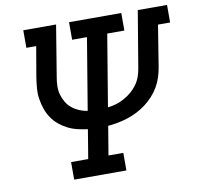

<svg xmlns="http://www.w3.org/2000/svg" viewBox="-81 -820 938 905"><g transform="rotate(-10 388.0 -367.5)"><path d="M202 0V-84H284L307 -223Q282 -226 257.5 -232Q233 -238 211.5 -249Q190 -260 171.5 -275.5Q153 -291 139.5 -311Q126 -331 118 -354Q110 -377 106 -402Q102 -427 104 -453Q106 -479 110 -505L135 -651H88V-735H245L205 -491Q201 -470 200.5 -448Q200 -426 205.5 -406.5Q211 -387 221.5 -369.5Q232 -352 247.5 -339.5Q263 -327 282 -319Q301 -311 321 -308L378 -651H307V-735H557V-651H475L418 -308Q438 -310 458 -316Q478 -322 497 -332.5Q516 -343 532.5 -357Q549 -371 561.5 -388.5Q574 -406 581 -426Q588 -446 591 -466L636 -735H776V-651H718L686 -452Q682 -428 674.5 -405Q667 -382 654.5 -360.5Q642 -339 624.5 -320Q607 -301 587 -286Q567 -271 544.5 -259.5Q522 -248 498.5 -240.5Q475 -233 451.5 -228.5Q428 -224 404 -222L381 -84H452V0Z"/></g></svg>

Font: Iosevka Etoile Medium Oblique
Style: Regular
Weight: 500
Italic angle: -9°
Designer: Belleve Invis
Foundry: Belleve Invis
Version: Version 15.5.2; ttfautohint (v1.8.4)